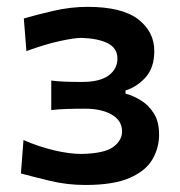

<svg xmlns="http://www.w3.org/2000/svg" viewBox="-20 -529 526 560"><path d="M229 10.5Q175.5 10.5 126 -1.5Q76.5 -13.5 41 -23L48.5 -120.5Q93.5 -101 138 -90.5Q182.5 -80 218 -80Q285 -81.5 310.5 -100.5Q336 -119.5 336 -145.5Q336 -177.5 305.8 -194.8Q275.5 -212 228 -212Q198 -212 175 -211.2Q152 -210.5 129.5 -208V-294Q149 -291.5 170.2 -290.8Q191.5 -290 219 -290Q271.5 -290 297 -309Q322.5 -328 322.5 -358.5Q322.5 -388.5 294.2 -402.8Q266 -417 218 -418.5Q196.5 -418.5 154.2 -409.2Q112 -400 57 -380L49.5 -475Q84.5 -485.5 135 -497.2Q185.5 -509 235.5 -509Q336 -509 383 -472.8Q430 -436.5 430 -380.5Q430 -331.5 404.8 -303.5Q379.5 -275.5 346 -265V-256Q368.5 -250 391 -236.2Q413.5 -222.5 428.8 -198.2Q444 -174 444 -136.5Q444 -97.5 424.5 -64Q405 -30.5 358 -10Q311 10.5 229 10.5Z"/></svg>

Font: Commissioner Flair Medium
Style: Regular
Weight: 500
Designer: Kostas Bartsokas
Foundry: Kostas Bartsokas
Version: Version 1.000; ttfautohint (v1.8.3)